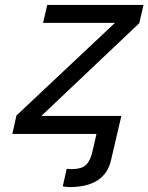

<svg xmlns="http://www.w3.org/2000/svg" viewBox="-20 -544 603 780"><path d="M372 0H30L47 -75L447 -451H155L172 -524H563L546 -450L148 -73H473L431 107Q406 216 262 216Q250 216 235 213L251 142Q262 143 271 143Q309 143 327 128Q346 112 355 74Z"/></svg>

Font: Miedinger
Style: Italic
Weight: 400
Italic angle: -13°
Version: Version 001.000